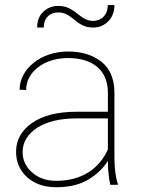

<svg xmlns="http://www.w3.org/2000/svg" viewBox="-20 -746 568 775"><path d="M455.6 0V-4.4C447.3 -25.9 441.9 -68.8 441.9 -106.4V-371.1C441.9 -426.8 424.3 -468.8 389.6 -496.6C354.5 -524.4 309.6 -538.1 254.4 -538.1C142.1 -538.1 59.1 -465.3 59.1 -383.8L85.4 -382.8C85.4 -456.1 158.7 -511.7 254.4 -511.7C357.4 -511.7 415.5 -460 415.5 -372.1V-294.9H289.1C212.4 -294.9 152.8 -279.8 109.9 -250C66.4 -219.7 44.9 -181.2 44.9 -133.8C44.9 -91.8 59.6 -57.6 89.4 -30.8C119.1 -3.9 158.2 9.8 207.5 9.8C259.8 9.8 303.2 -1 337.9 -22C372.1 -43 397.9 -67.9 415.5 -96.7C415.5 -64 418.9 -25.4 425.3 0ZM207.5 -16.1C167.5 -16.1 134.8 -27.3 109.4 -50.3C84 -72.8 71.3 -100.1 71.3 -131.8C71.3 -171.9 90.8 -204.6 129.9 -230C168.9 -255.4 222.7 -268.1 290.5 -268.1H415.5V-142.6C380.4 -64.9 309.6 -16.1 207.5 -16.1ZM415 -725.6C415 -684.6 388.7 -661.6 356 -661.6C300.8 -661.6 284.2 -722.2 215.8 -722.2C191.9 -722.2 171.4 -714.4 154.8 -698.7C138.2 -683.1 129.9 -661.6 129.9 -634.8H156.7C156.7 -675.8 183.1 -695.8 215.8 -695.8C274.4 -695.8 284.7 -634.8 356 -634.8C379.9 -634.8 400.4 -643.1 417 -660.2C433.6 -676.8 441.9 -698.7 441.9 -725.6Z"/></svg>

Font: Vazirmatn Thin
Style: Regular
Weight: 100
Designer: Saber Rastikerdar
Foundry: Saber Rastikerdar
Version: Version 33.003